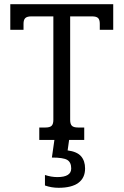

<svg xmlns="http://www.w3.org/2000/svg" viewBox="-20 -666 588 914"><path d="M519 -646V-524H455V-553Q455 -572 447 -580Q439 -588 418 -588H314V-95Q314 -76 322 -67.5Q330 -59 352 -59H381V0H309L302 50Q347 56 366 78Q385 100 385 136Q385 181 353 204.5Q321 228 259 228Q225 228 194 217V167Q224 177 253 177Q319 177 319 136Q319 107 300.5 95.5Q282 84 227 84L239 0H167V-59H196Q218 -59 226 -67.5Q234 -76 234 -95V-588H129Q109 -588 100.5 -580Q92 -572 92 -553V-524H29V-646Z"/></svg>

Font: Pridi Light
Style: Regular
Weight: 300
Designer: Katatrad Team
Foundry: CadsonDemak
Version: Version 1.003